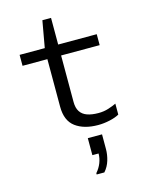

<svg xmlns="http://www.w3.org/2000/svg" viewBox="-139 -760 878 1135"><g transform="rotate(-15 300.0 -192.0)"><path d="M393 10Q307 10 255 -28.5Q203 -67 203 -153V-444H51V-511H205L234 -674H287V-511H523V-444H287V-159Q287 -123 301.5 -100.5Q316 -78 344.5 -68Q373 -58 413 -58Q446 -58 474 -67Q502 -76 523 -86V-19Q500 -6 464 2Q428 10 393 10ZM308 290V282Q329 258 340 230Q351 202 351 173H313V69H400V159Q400 193 389.5 228Q379 263 355 290Z"/></g></svg>

Font: Chivo Mono Light
Style: Regular
Weight: 300
Monospace: yes
Designer: Hector Gatti
Foundry: Omnibus-Type
Version: Version 1.008